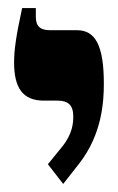

<svg xmlns="http://www.w3.org/2000/svg" viewBox="-20 -667 292 477"><path d="M137 -210 177 -261C233 -333 238 -413 238 -459C238 -554 217 -592 171 -592H104C81 -592 69 -601 69 -625V-647H35C20 -578 15 -543 15 -512C15 -448 37 -417 89 -417H123C149 -417 162 -406 162 -378C162 -363 161 -335 134 -302L99 -259Z"/></svg>

Font: Noto Serif Hebrew ExtraCondensed Black
Style: Regular
Weight: 900
Width: 2
Designer: Monotype Design Team
Foundry: Monotype Imaging Inc.
Version: Version 2.004